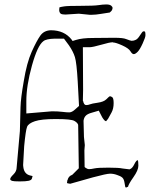

<svg xmlns="http://www.w3.org/2000/svg" viewBox="-20 -820 716 872"><path d="M250 -786.6Q255.9 -788.6 271.5 -791Q287.1 -793.5 346.7 -793.5Q406.2 -793.5 426.8 -796.6Q447.3 -799.8 462.9 -799.8Q478.5 -799.8 485.4 -793.9Q491.2 -789.1 491.2 -783.7Q491.2 -783.7 491.2 -782.7Q490.2 -775.4 486.3 -770.5L478.5 -763.2Q470.7 -762.2 437.5 -756.8Q414.1 -752.9 398.4 -752.9Q395.5 -752.9 392.6 -752.9Q389.6 -752.9 386.7 -752.9L337.9 -757.8L277.3 -753.9Q261.7 -753.9 255.9 -757.8Q250 -762.7 249 -771.5Q249 -771.5 249 -777.3Q249 -782.7 250 -786.6ZM99.6 -360.4V-304.7L215.8 -314.5Q244.1 -314.5 263.2 -312Q282.2 -309.6 294.4 -309.6Q306.6 -309.6 321.3 -323.2L338.9 -338.9L333 -449.2Q328.1 -535.2 320.3 -560.5Q312.5 -585.9 293 -614.3L270.5 -644.5H229.5Q189.5 -643.6 176.8 -632.8Q150.4 -613.3 125 -522Q99.6 -430.7 99.6 -360.4ZM298.8 14.6Q284.2 12.7 284.2 10.7L286.1 -2L287.1 -2.9Q291 -19.5 306.6 -25.4L308.6 -26.4L337.9 -55.7L335 -252.9Q332 -262.7 318.4 -270.5Q304.7 -279.3 236.3 -279.3Q233.4 -279.3 230.5 -279.3Q168 -279.3 138.7 -269.5Q109.4 -259.8 103 -244.1Q96.7 -228.5 89.8 -156.2L85 -70.3L85.9 -61.5Q89.8 -28.3 119.1 -22.5Q124 -21.5 127.9 -20.5Q127 -16.6 125 -9.3Q123 -2 110.4 1Q97.7 3.9 69.8 3.9Q42 3.9 34.7 1.5Q27.3 -1 26.4 -5.9V-6.8Q26.4 -13.7 41 -27.8Q55.7 -42 55.7 -60.5L70.3 -224.6L73.2 -333Q74.2 -374 87.9 -451.2Q101.6 -535.2 124 -585Q146.5 -634.8 163.1 -658.2Q179.7 -681.6 210.9 -682.6Q272.5 -682.6 305.7 -639.6L309.6 -633.8L325.2 -638.7Q353.5 -647.5 401.4 -647.5Q450.2 -648.4 494.1 -648.4Q497.1 -648.4 500 -648.4Q539.1 -648.4 552.7 -642.6Q573.2 -634.8 577.1 -634.8Q578.1 -634.8 579.1 -634.8Q587.9 -634.8 595.7 -638.7Q605.5 -642.6 616.2 -660.2Q627 -677.7 631.3 -677.7Q635.7 -677.7 637.2 -677.2Q638.7 -676.8 639.6 -672.9Q640.6 -668.9 640.6 -659.7Q640.6 -650.4 627.9 -622.6Q615.2 -594.7 605 -584.5Q594.7 -574.2 587.4 -574.2Q580.1 -574.2 572.3 -587.4Q564.5 -600.6 535.2 -613.8Q505.9 -627 494.1 -627L493.2 -627.9Q492.2 -627.9 491.2 -627.9Q477.5 -627.9 441.4 -617.2Q400.4 -605.5 386.7 -605.5H356.4L357.4 -411.1L356.4 -364.3V-362.3L357.4 -361.3Q361.3 -342.8 371.1 -342.8Q380.9 -342.8 388.7 -346.2Q396.5 -349.6 423.8 -353.5Q451.2 -357.4 462.9 -369.1Q476.6 -382.8 478.5 -382.8H479.5Q483.4 -382.8 489.3 -378.9Q496.1 -375 496.1 -351.6Q496.1 -326.2 486.3 -308.6Q474.6 -287.1 470.7 -280.3L461.9 -269.5Q455.1 -269.5 444.3 -287.1L428.7 -317.4L398.4 -308.6Q376 -302.7 368.2 -293Q361.3 -285.2 359.4 -271.5L361.3 -198.2L365.2 -161.1L363.3 -136.7L364.3 -61.5L369.1 -57.6Q377 -51.8 384.8 -51.8Q393.6 -51.8 409.2 -55.2Q424.8 -58.6 472.7 -58.6Q519.5 -58.6 537.1 -54.7L568.4 -50.8L570.3 -51.8Q581.1 -55.7 589.8 -73.7Q598.6 -91.8 605.5 -92.8Q608.4 -87.9 608.4 -67.4Q608.4 -46.9 585.9 -15.1Q563.5 16.6 561.5 28.3H560.5Q553.7 31.2 551.8 32.2L548.8 28.3Q547.9 25.4 545.4 9.3Q543 -6.8 535.2 -13.7Q527.3 -20.5 511.7 -25.4Q496.1 -31.2 480.5 -31.2H479.5Q463.9 -31.2 402.3 -14.6Z"/></svg>

Font: Drukaatie burti
Style: Thin
Weight: 100
Version: Version 0.14